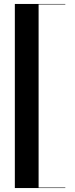

<svg xmlns="http://www.w3.org/2000/svg" viewBox="-20 -800 380 970"><path d="M310 150H55V-780H310V-777.5H175V147.5H310Z"/></svg>

Font: Bodoni* 72pt Medium
Style: Regular
Weight: 500
Version: Version 2.3